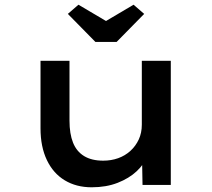

<svg xmlns="http://www.w3.org/2000/svg" viewBox="-20 -785 899 815"><path d="M369 10Q304 10 255 -19.5Q206 -49 179 -105.5Q152 -162 152 -240V-527H275V-273Q275 -217 290 -179.5Q305 -142 337 -122.5Q369 -103 418 -103Q452 -103 481.5 -113.5Q511 -124 533.5 -144.5Q556 -165 569 -193Q582 -221 582 -256V-527H705V0H585L583 -110L605 -122Q592 -88 560 -58Q528 -28 479.5 -9Q431 10 369 10ZM385 -607 268 -726 313 -765 445 -687H415L547 -765L592 -726L475 -607Z"/></svg>

Font: Lexend Mega Medium
Style: Regular
Weight: 500
Version: Version 1.007